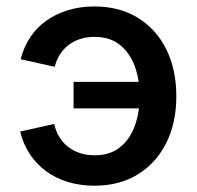

<svg xmlns="http://www.w3.org/2000/svg" viewBox="-20 -573 620 604"><path d="M276.9 11.2Q232.4 11.2 193.8 -0.5Q155.3 -12.2 125 -34.4Q94.7 -56.6 74 -87.9Q53.2 -119.1 43.5 -159.2L150.4 -183.1Q155.3 -161.1 166.3 -142.8Q177.2 -124.5 193.6 -111.6Q210 -98.6 231 -91.6Q252 -84.5 277.3 -84.5Q326.2 -84.5 357.4 -109.6Q388.7 -134.8 404.1 -177Q419.4 -219.2 419.4 -270.5Q419.4 -322.3 404.1 -364.3Q388.7 -406.2 357.4 -431.6Q326.2 -457 277.3 -457Q252.4 -457 231.7 -450.2Q210.9 -443.4 195.1 -430.9Q179.2 -418.5 168.2 -401.1Q157.2 -383.8 152.3 -362.8L44.9 -386.7Q54.7 -425.3 75.4 -456.3Q96.2 -487.3 126.5 -508.5Q156.7 -529.8 194.8 -541.3Q232.9 -552.7 276.9 -552.7Q355 -552.7 412.8 -517.6Q470.7 -482.4 502.7 -418.7Q534.7 -355 534.7 -270Q534.7 -186 502.7 -122.6Q470.7 -59.1 412.8 -23.9Q355 11.2 276.9 11.2ZM429.7 -231.9H211.4V-315.4H429.7Z"/></svg>

Font: Inter Cardless
Style: Medium
Weight: 500
Designer: Rasmus Andersson
Foundry: rsms
Version: Version 4.001;git-9221beed3